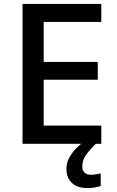

<svg xmlns="http://www.w3.org/2000/svg" viewBox="-20 -734 597 980"><path d="M497 0H95V-714H497V-622H203V-418H479V-327H203V-93H497ZM400 115Q400 136 411.5 147Q423 158 443 158Q460 158 472.5 155.5Q485 153 494 151V216Q479 220 463.5 223Q448 226 428 226Q373 226 346 199Q319 172 319 127Q319 98 333.5 71Q348 44 370.5 21.5Q393 -1 416 -16L469 0Q436 32 418 58.5Q400 85 400 115Z"/></svg>

Font: Noto Sans Kannada Medium
Style: Regular
Weight: 500
Designer: Jelle Bosma - Monotype Design Team
Foundry: Monotype Imaging Inc.
Version: Version 2.005; ttfautohint (v1.8.4.7-5d5b)